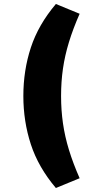

<svg xmlns="http://www.w3.org/2000/svg" viewBox="-20 -744 454 962"><path d="M260 198Q172 94 134.5 -21Q97 -136 97 -263Q97 -391 134.5 -505.5Q172 -620 260 -724L379 -675Q346 -600 325.5 -533Q305 -466 295.5 -400.5Q286 -335 286 -263Q286 -192 295.5 -126Q305 -60 325.5 7Q346 74 379 149Z"/></svg>

Font: Nunito Sans 10pt Black
Style: Regular
Weight: 900
Designer: Vernon Adams
Foundry: Vernon Adams
Version: Version 3.101;gftools[0.9.27]